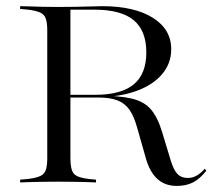

<svg xmlns="http://www.w3.org/2000/svg" viewBox="-20 -591 688 622"><path d="M133.1 -145.2V-492.7Q133.1 -517.7 128.2 -531Q123.4 -544.4 110.1 -550.4Q96.8 -556.5 71 -559.7L45.2 -562.1V-571Q60.5 -571 78.2 -570.2Q96 -569.4 116.9 -569Q137.9 -568.5 162.1 -568.5H170.2Q199.2 -568.5 227.4 -569Q255.6 -569.4 277.8 -570.2Q300 -571 310.5 -571Q415.3 -571 475 -533.5Q534.7 -496 534.7 -431.5Q534.7 -385.5 504.8 -350.4Q475 -315.3 421 -296Q366.9 -276.6 296 -276.6H171.8V-283.9H288.7Q372.6 -283.9 413.3 -317.7Q454 -351.6 454 -421Q454 -491.9 412.9 -525.8Q371.8 -559.7 285.5 -559.7H208.1V-145.2ZM552.4 11.3Q515.3 11.3 490.7 -10.5Q466.1 -32.3 453.2 -75.8L425 -175Q414.5 -213.7 399.6 -235.1Q384.7 -256.5 360.9 -265.7Q337.1 -275 300 -275H185.5V-281.5H289.5Q362.9 -281.5 404.4 -272.2Q446 -262.9 468.1 -237.5Q490.3 -212.1 504.8 -164.5L533.9 -68.5Q543.5 -38.7 555.6 -26.6Q567.7 -14.5 588.7 -14.5Q604 -14.5 617.3 -22.2Q630.6 -29.8 643.5 -44.4L648.4 -37.9Q626.6 -10.5 604.4 0.4Q582.3 11.3 552.4 11.3ZM162.1 -2.4Q137.9 -2.4 116.9 -2Q96 -1.6 78.2 -1.2Q60.5 -0.8 45.2 0V-8.9L71 -11.3Q96.8 -14.5 110.1 -20.6Q123.4 -26.6 128.2 -39.9Q133.1 -53.2 133.1 -78.2V-145.2H208.1V-78.2Q208.1 -41.1 219.4 -28.2Q230.6 -15.3 267.7 -11.3L291.1 -8.9V0Q276.6 -0.8 259.3 -1.2Q241.9 -1.6 222.2 -2Q202.4 -2.4 178.2 -2.4H170.2Z"/></svg>

Font: Playfair 144pt SemiExpanded Light
Style: Regular
Weight: 300
Width: 6
Designer: Claus Eggers Sørensen
Foundry: Claus Eggers Sørensen
Version: Version 2.203